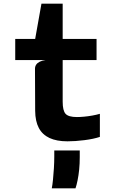

<svg xmlns="http://www.w3.org/2000/svg" viewBox="-20 -757 640 1040"><path d="M345.5 8.5Q287 8.5 248.2 -9.5Q209.5 -27.5 190.2 -64Q171 -100.5 170.5 -156.5L169.5 -384.5Q169.5 -397 176 -406.8Q182.5 -416.5 195.2 -422.8Q208 -429 226 -431.5L169.5 -524V-540.5L204.5 -737H319.5V-206Q319.5 -158 335.2 -140.5Q351 -123 396.5 -123Q413.5 -123 435.2 -125Q457 -127 479.5 -131Q502 -135 521 -140.5V-15.5Q486.5 -4 437 2.2Q387.5 8.5 345.5 8.5ZM62.5 -431.5V-546H503V-431.5ZM260.5 263Q264 245.5 267 216.5Q270 187.5 272 153.8Q274 120 274 89.5V58H412V94.5Q412 130 408.8 162Q405.5 194 400.2 219.8Q395 245.5 389 263Z"/></svg>

Font: Spline Sans Mono
Style: Regular
Weight: 400
Monospace: yes
Designer: Eben Sorkin, Mirko Velimirovic
Foundry: Sorkin Type
Version: Version 1.004